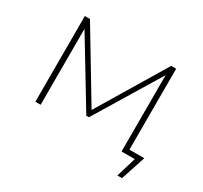

<svg xmlns="http://www.w3.org/2000/svg" viewBox="-134 -703 1064 1007"><g transform="rotate(30 398.5 -199.5)"><path d="M679 120 715 0H635V-462L397 -70H381L145 -460V0H113V-519H144L390 -110L636 -519H666V-29H756L707 120Z"/></g></svg>

Font: Montserrat ExtraLight
Style: Regular
Weight: 200
Designer: Julieta Ulanovsky
Foundry: Julieta Ulanovsky
Version: Version 9.000; ttfautohint (v1.8.4.7-5d5b)